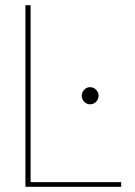

<svg xmlns="http://www.w3.org/2000/svg" viewBox="-20 -720 521 740"><path d="M78 0V-700H98V-18H447V0ZM327 -318Q314 -318 304.5 -328Q295 -338 295 -351Q295 -364 304.5 -374Q314 -384 327 -384Q341 -384 350.5 -374Q360 -364 360 -351Q360 -338 350.5 -328Q341 -318 327 -318Z"/></svg>

Font: DM Sans 10pt Thin
Style: Regular
Weight: 250
Version: Version 4.004;gftools[0.9.30]